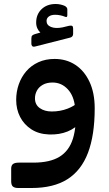

<svg xmlns="http://www.w3.org/2000/svg" viewBox="-20 -693 548 961"><path d="M71 248Q54 248 45 241Q36 234 36 214V151Q36 135 45 128Q54 121 74 121H147Q230 121 278 91.5Q326 62 345 1Q364 -60 359 -154L454 -151Q454 -17 420.5 71.5Q387 160 317.5 204Q248 248 138 248ZM356 -152Q351 -212 319.5 -246Q288 -280 243 -280Q214 -280 194 -268.5Q174 -257 164.5 -239Q155 -221 155 -201Q155 -169 179 -152Q203 -135 239 -135Q282 -135 319 -149.5Q356 -164 370 -182L381 -82Q360 -52 318.5 -35Q277 -18 225 -20Q173 -22 136.5 -46Q100 -70 80.5 -108Q61 -146 61 -193Q61 -234 74 -271Q87 -308 111.5 -336.5Q136 -365 172 -381.5Q208 -398 253 -398Q312 -398 357 -368.5Q402 -339 428 -283.5Q454 -228 454 -151ZM155 -460Q145 -458 141 -462.5Q137 -467 137 -474V-499Q137 -511 141 -515Q145 -519 154 -522L182 -530Q173 -538 167 -551Q161 -564 161 -580Q161 -621 188 -647Q215 -673 259 -673Q272 -673 284.5 -670Q297 -667 305 -663Q317 -656 317 -646V-617Q317 -604 306 -609Q294 -614 281 -616.5Q268 -619 256 -619Q236 -619 224.5 -610.5Q213 -602 213 -588Q213 -567 235.5 -558Q258 -549 293 -556L326 -564Q337 -566 341.5 -563Q346 -560 346 -550V-524Q346 -509 332 -505Z"/></svg>

Font: Rubik Medium
Style: Italic
Weight: 500
Italic angle: -12°
Designer: Hubert and Fischer
Foundry: Hubert and Fischer
Version: Version 2.300;gftools[0.9.30]